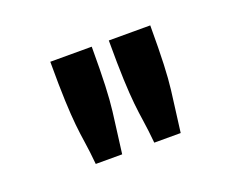

<svg xmlns="http://www.w3.org/2000/svg" viewBox="-57 -758 551 444"><g transform="rotate(-20 219.0 -536.0)"><path d="M96 -665H198Q198 -605 196.5 -569Q195 -533 192 -508.5Q189 -484 186 -461.5Q183 -439 179 -407H114Q111 -439 107.5 -461.5Q104 -484 101.5 -508Q99 -532 97.5 -568.5Q96 -605 96 -665ZM240 -665H342Q342 -605 340.5 -569Q339 -533 336 -508.5Q333 -484 330 -461.5Q327 -439 323 -407H258Q255 -439 251.5 -461.5Q248 -484 245.5 -508Q243 -532 241.5 -568.5Q240 -605 240 -665Z"/></g></svg>

Font: Inconsolata SemiCondensed ExtraBold
Style: Regular
Weight: 800
Width: 4
Monospace: yes
Designer: Raph Levien, Cyreal, Brenton Simpson
Foundry: Raph Levien, Cyreal, Google
Version: Version 3.100; ttfautohint (v1.8.4.7-5d5b)